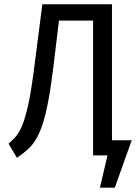

<svg xmlns="http://www.w3.org/2000/svg" viewBox="-20 -726 655 897"><path d="M595.4 -70.8 516.4 150.8H446.7L482.1 0H414.9V-629.7H255.4L230.3 -420.5Q218.5 -322.6 205.9 -255.9Q193.3 -189.2 179 -145.6Q164.6 -102.1 147.4 -74.1Q130.3 -46.2 108.5 -26.9Q86.7 -7.7 59 11.3L20 -54.9Q36.9 -69.2 52.6 -86.7Q68.2 -104.1 82.6 -137.4Q96.9 -170.8 110.8 -231.8Q124.6 -292.8 137.9 -395.4L177.9 -706.2H503.1V-70.8Z"/></svg>

Font: FiraCode Nerd Font Mono
Style: Regular
Weight: 400
Monospace: yes
Designer: Carrois Corporate, Edenspiekermann AG, Nikita Prokopov
Foundry: Carrois Corporate, Edenspiekermann AG, Nikita Prokopov
Version: Version 6.002;Nerd Fonts 3.4.0